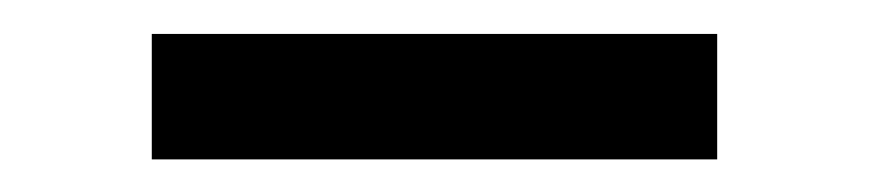

<svg xmlns="http://www.w3.org/2000/svg" viewBox="-20 -308 529 116"><path d="M71.7 -287.5H413.3V-211.7H71.7Z"/></svg>

Font: 0xA000
Style: Regular
Weight: 400
Version: Version 0.1